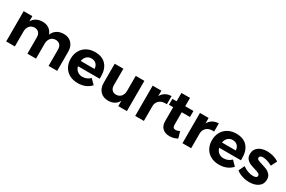

<svg xmlns="http://www.w3.org/2000/svg" viewBox="116 -1805 4409 2955"><g transform="rotate(30 2321.0 -327.5)"><path d="M980 -338V0H827V-293Q827 -345 799 -374Q771 -403 723 -403Q668 -402 636 -364Q604 -326 604 -266V0H451V-293Q451 -344 423.5 -373.5Q396 -403 348 -403Q293 -402 260.5 -364Q228 -326 228 -266V0H74V-538H228V-445Q284 -542 410 -544Q478 -544 525 -511.5Q572 -479 592 -420Q618 -481 667.5 -512Q717 -543 786 -544Q875 -544 927.5 -488.5Q980 -433 980 -338Z M1608 -259Q1608 -235 1607 -222H1221Q1234 -171 1271 -142.5Q1308 -114 1360 -114Q1398 -114 1433 -128.5Q1468 -143 1496 -171L1577 -89Q1536 -43 1477.5 -18.5Q1419 6 1347 6Q1262 6 1198.5 -28Q1135 -62 1100.5 -124Q1066 -186 1066 -267Q1066 -349 1101 -411.5Q1136 -474 1199 -508.5Q1262 -543 1343 -543Q1473 -543 1540.5 -468Q1608 -393 1608 -259ZM1463 -313Q1461 -366 1429 -398Q1397 -430 1344 -430Q1294 -430 1260.5 -398.5Q1227 -367 1218 -313Z M2219 -538V0H2066V-95Q2011 6 1886 6Q1797 6 1744.5 -49.5Q1692 -105 1692 -200V-538H1846V-244Q1846 -193 1873 -164Q1900 -135 1947 -135Q2002 -136 2034 -174Q2066 -212 2066 -272V-538Z M2699 -544V-399Q2691 -400 2675 -400Q2604 -400 2562.5 -361.5Q2521 -323 2521 -259V0H2367V-538H2521V-441Q2549 -491 2594 -517Q2639 -543 2699 -544Z M3115 -30Q3085 -12 3048.5 -2.5Q3012 7 2975 7Q2900 7 2853 -36Q2806 -79 2806 -159V-408H2731V-514H2806V-662H2959V-514H3105V-407H2959V-185Q2959 -123 3008 -123Q3042 -123 3083 -143Z M3539 -544V-399Q3531 -400 3515 -400Q3444 -400 3402.5 -361.5Q3361 -323 3361 -259V0H3207V-538H3361V-441Q3389 -491 3434 -517Q3479 -543 3539 -544Z M4118 -259Q4118 -235 4117 -222H3731Q3744 -171 3781 -142.5Q3818 -114 3870 -114Q3908 -114 3943 -128.5Q3978 -143 4006 -171L4087 -89Q4046 -43 3987.5 -18.5Q3929 6 3857 6Q3772 6 3708.5 -28Q3645 -62 3610.5 -124Q3576 -186 3576 -267Q3576 -349 3611 -411.5Q3646 -474 3709 -508.5Q3772 -543 3853 -543Q3983 -543 4050.5 -468Q4118 -393 4118 -259ZM3973 -313Q3971 -366 3939 -398Q3907 -430 3854 -430Q3804 -430 3770.5 -398.5Q3737 -367 3728 -313Z M4393 -432Q4365 -432 4348 -422Q4331 -412 4331 -392Q4331 -370 4354 -358Q4377 -346 4429 -331Q4486 -314 4523 -297.5Q4560 -281 4587 -248.5Q4614 -216 4614 -163Q4614 -83 4552.5 -38.5Q4491 6 4395 6Q4329 6 4268 -13.5Q4207 -33 4162 -69L4212 -173Q4253 -141 4303.5 -123.5Q4354 -106 4399 -106Q4430 -106 4448.5 -116.5Q4467 -127 4467 -148Q4467 -171 4443.5 -184Q4420 -197 4368 -212Q4313 -228 4276.5 -244Q4240 -260 4214 -292.5Q4188 -325 4188 -377Q4188 -457 4248 -501Q4308 -545 4400 -545Q4455 -545 4510 -529.5Q4565 -514 4610 -485L4557 -380Q4513 -405 4470 -418.5Q4427 -432 4393 -432Z"/></g></svg>

Font: Argentum Sans SemiBold
Style: Regular
Weight: 600
Designer: Julieta Ulanovsky (Modified by Cristiano Sobral)
Foundry: Julieta Ulanovsky
Version: Version 5.001;November 22, 2018;FontCreator 11.5.0.2425 64-b